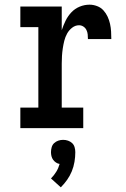

<svg xmlns="http://www.w3.org/2000/svg" viewBox="-20 -548 540 821"><path d="M67 0V-88H144V-432H67V-520H244V-419Q251 -440 260.5 -459.5Q270 -479 285 -495Q300 -511 320.5 -519.5Q341 -528 363 -528Q379 -528 395 -522Q411 -516 422 -504Q433 -492 440 -477Q447 -462 450.5 -446Q454 -430 455 -413.5Q456 -397 456 -381H356Q356 -391 355 -401Q354 -411 349.5 -420Q345 -429 336.5 -434.5Q328 -440 318 -440Q302 -440 288.5 -429.5Q275 -419 267 -404.5Q259 -390 255 -374Q251 -358 248.5 -341.5Q246 -325 245 -308.5Q244 -292 244 -276V-88H336V0ZM240 253 198 215Q211 202 220.5 186.5Q230 171 235 153Q227 152 219.5 147Q212 142 207 135Q202 128 200 119.5Q198 111 198 103Q198 92 201 81.5Q204 71 211.5 64Q219 57 229 53.5Q239 50 250 50Q261 50 271 53.5Q281 57 288.5 64Q296 71 299 81.5Q302 92 302 103Q302 123 298.5 144Q295 165 287 184.5Q279 204 267 221Q255 238 240 253Z"/></svg>

Font: Iosevka Curly Slab Semibold
Style: Regular
Weight: 600
Monospace: yes
Designer: Belleve Invis
Foundry: Belleve Invis
Version: Version 22.1.2; ttfautohint (v1.8.4)